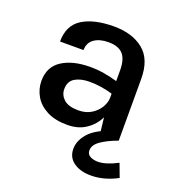

<svg xmlns="http://www.w3.org/2000/svg" viewBox="-127 -599 831 902"><g transform="rotate(20 288.0 -148.0)"><path d="M240.5 13.5Q179 13.5 138 -8Q97 -29.5 76.8 -64.5Q56.5 -99.5 56.5 -140Q56.5 -210 110 -244.8Q163.5 -279.5 251 -279.5Q287 -279.5 320.5 -273.8Q354 -268 387 -258.5V-312Q387 -367 364.2 -392.5Q341.5 -418 291 -418Q247 -418 220 -398.8Q193 -379.5 193 -343H75.5Q75.5 -424.5 133.5 -460.5Q191.5 -496.5 291 -496.5Q382 -496.5 438 -451.5Q494 -406.5 494 -308.5V0H400.5L391.5 -79Q371.5 -38 333.2 -12.2Q295 13.5 240.5 13.5ZM170.5 -140Q170.5 -110.5 193.5 -89.5Q216.5 -68.5 266.5 -68.5Q303.5 -68.5 330.5 -85.2Q357.5 -102 372.2 -126.8Q387 -151.5 387 -176.5V-195.5Q329.5 -213 271.5 -213Q228 -213 199.2 -196.2Q170.5 -179.5 170.5 -140ZM558 163.5Q492 199 426 199Q373.5 199 340 175.5Q306.5 152 306.5 108.5Q306.5 71.5 334 36.8Q361.5 2 415 -19.5L494.5 0Q441.5 19.5 410.8 41.2Q380 63 380 89.5Q380 110 396.8 118.5Q413.5 127 435 127Q475 127 533 96.5Z"/></g></svg>

Font: Karla SemiBold
Style: Regular
Weight: 600
Designer: Jonathan Pinhorn
Version: Version 2.004; ttfautohint (v1.8.4.7-5d5b);gftools[0.9.33]